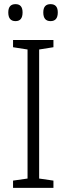

<svg xmlns="http://www.w3.org/2000/svg" viewBox="-20 -907 321 927"><path d="M238 0H43V-35L113 -45V-668L43 -679V-714H238V-679L169 -668V-45L238 -35ZM189 -847Q189 -805 224 -805Q259 -805 259 -847Q259 -887 224 -887Q189 -887 189 -847ZM20 -847Q20 -805 55 -805Q89 -805 89 -847Q89 -887 55 -887Q20 -887 20 -847Z"/></svg>

Font: Noto Sans UI SemiCondensed Light
Style: Regular
Weight: 300
Width: 4
Designer: Monotype Design Team
Foundry: Monotype Imaging Inc.
Version: Version 1.901